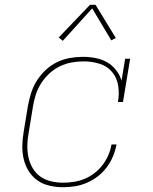

<svg xmlns="http://www.w3.org/2000/svg" viewBox="-20 -776 640 804"><path d="M244 8Q215 8 187 1.5Q159 -5 137 -20.5Q115 -36 100.5 -59Q86 -82 79.5 -109Q73 -136 73.5 -165Q74 -194 79 -223L97 -333Q102 -360 110.5 -387Q119 -414 134.5 -438.5Q150 -463 171.5 -483Q193 -503 218.5 -515.5Q244 -528 272 -533Q300 -538 327 -538Q354 -538 380 -533Q406 -528 428 -515.5Q450 -503 466 -482.5Q482 -462 489 -438L504 -530H525L495 -349H474Q480 -383 475 -416.5Q470 -450 449.5 -474.5Q429 -499 397 -509Q365 -519 331 -519Q306 -519 280.5 -514.5Q255 -510 231 -498.5Q207 -487 187 -468.5Q167 -450 152.5 -427.5Q138 -405 130 -380Q122 -355 118 -330L100 -220Q95 -194 94.5 -168Q94 -142 99 -118Q104 -94 116.5 -72.5Q129 -51 148.5 -37Q168 -23 193 -17Q218 -11 244 -11Q266 -11 289 -14.5Q312 -18 334 -27Q356 -36 375.5 -51Q395 -66 409.5 -85Q424 -104 433.5 -126Q443 -148 447 -171H468Q463 -145 453 -121Q443 -97 427 -75.5Q411 -54 389.5 -37.5Q368 -21 343.5 -10.5Q319 0 294 4Q269 8 244 8ZM243 -605 226 -619 357 -756H380L465 -617L446 -607L366 -741Z"/></svg>

Font: Iosevka Curly Slab ThExObl
Style: Regular
Weight: 100
Width: 7
Italic angle: -9°
Monospace: yes
Designer: Belleve Invis
Foundry: Belleve Invis
Version: Version 11.1.0; ttfautohint (v1.8.3)